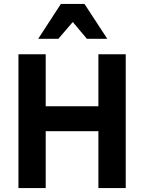

<svg xmlns="http://www.w3.org/2000/svg" viewBox="-20 -950 728 970"><path d="M477.1 0V-287.1H210.9V0H73.2V-675.8H210.9V-413.1H477.1V-675.8H615.2V0ZM418.9 -753.9 347.7 -838.9 274.9 -753.9H172.9L287.6 -930.2H406.7L522 -753.9Z"/></svg>

Font: Clear Sans
Style: Bold
Weight: 700
Foundry: Intel Corporation
Version: Version 1.00